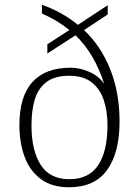

<svg xmlns="http://www.w3.org/2000/svg" viewBox="-20 -781 586 811"><path d="M272 10Q199 10 152.5 -24.5Q106 -59 84 -118.5Q62 -178 62 -253Q62 -374 117 -434.5Q172 -495 278 -495Q316 -495 356 -478Q396 -461 420 -427Q379 -555 299 -632L180 -555V-594L273 -654Q225 -694 157 -724V-761Q199 -746 237 -725Q275 -704 309 -676L435 -759V-720L335 -654Q406 -587 445.5 -488.5Q485 -390 485 -268Q485 -136 432.5 -63Q380 10 272 10ZM273 -24Q355 -24 394.5 -83Q434 -142 434 -252Q434 -310 418.5 -357.5Q403 -405 367.5 -433Q332 -461 272 -461Q212 -461 177 -435Q142 -409 127.5 -362.5Q113 -316 113 -252Q113 -145 152 -84.5Q191 -24 273 -24Z"/></svg>

Font: Noto Serif Tibetan ExtraLight
Style: Regular
Weight: 200
Designer: Monotype Design Team
Foundry: Monotype Imaging Inc.
Version: Version 2.103; ttfautohint (v1.8.4.7-5d5b)